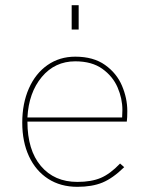

<svg xmlns="http://www.w3.org/2000/svg" viewBox="-20 -717 577 742"><path d="M66 -243Q66 -317 91.5 -375Q117 -433 163.5 -465.5Q210 -498 271 -498Q341 -498 386 -466Q431 -434 451.5 -385.5Q472 -337 472 -288Q472 -261 470 -247H86Q86 -137 138 -75.5Q190 -14 279 -14Q333 -14 369.5 -29.5Q406 -45 444 -85L460 -71Q416 -28 376 -11.5Q336 5 279 5Q214 5 166 -26Q118 -57 92 -113Q66 -169 66 -243ZM452 -263 453 -292Q453 -336 434.5 -379Q416 -422 375.5 -451Q335 -480 271 -480Q192 -480 141.5 -419.5Q91 -359 86 -263ZM257 -697H284V-603H257Z"/></svg>

Font: Hanken Grotesk Thin
Style: Regular
Weight: 100
Designer: Alfredo Marco Pradil
Foundry: Hanken Design Co.
Version: Version 3.014